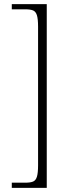

<svg xmlns="http://www.w3.org/2000/svg" viewBox="-20 -780 346 928"><path d="M37 128V103H102Q127 103 140 97.5Q153 92 158.5 74Q164 56 164 19V-651Q164 -688 158.5 -706Q153 -724 140 -729.5Q127 -735 102 -735H37V-760H206V128Z"/></svg>

Font: Noto Serif ExtraLight
Style: Regular
Weight: 200
Designer: Monotype Design Team
Foundry: Monotype Imaging Inc.
Version: Version 2.015; ttfautohint (v1.8.4.7-5d5b)